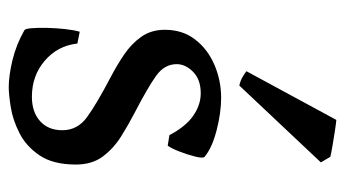

<svg xmlns="http://www.w3.org/2000/svg" viewBox="-194 -576 786 437"><g transform="rotate(90 198.5 -358.0)"><path d="M355 -138.2Q355 -86.4 334.2 -55.7Q313.5 -24.9 283.4 -9.8Q253.4 5.4 224.4 10Q195.3 14.6 178.7 14.6Q152.8 14.6 117.4 6.1Q82 -2.4 49.3 -21Q45.9 -22.9 44.7 -37.4Q43.5 -51.8 43.9 -72.3Q44.4 -92.8 46.6 -113Q48.8 -133.3 52.7 -147L79.6 -141.6Q84.5 -96.7 118.7 -67.4Q152.8 -38.1 200.7 -38.1Q235.4 -38.1 256.1 -56.6Q276.9 -75.2 276.9 -107.4Q276.9 -142.1 246.8 -163.8Q216.8 -185.5 157.2 -216.8Q129.9 -231 105 -247.8Q80.1 -264.6 64.2 -287.1Q48.3 -309.6 48.3 -340.8Q48.3 -381.3 70.6 -409.9Q92.8 -438.5 128.2 -453.6Q163.6 -468.8 203.1 -468.8Q237.3 -468.8 277.1 -458.5Q316.9 -448.2 337.4 -431.2Q341.3 -427.7 336.9 -409.9Q332.5 -392.1 325 -373Q317.4 -354 312 -347.2L288.1 -351.1Q268.6 -388.2 243.9 -405.3Q219.2 -422.4 192.9 -422.4Q161.6 -422.4 144 -405Q126.5 -387.7 126.5 -367.7Q126.5 -339.8 153.1 -320.8Q179.7 -301.8 235.4 -272.9Q263.7 -258.3 291.3 -241Q318.8 -223.6 336.9 -199.2Q355 -174.8 355 -138.2ZM175.3 -510.3Q166.5 -511.7 157.2 -516.8Q147.9 -522 142.6 -526.4L253.4 -731Q260.7 -730.5 278.1 -727.8Q295.4 -725.1 312.7 -722.2Q330.1 -719.2 337.4 -717.3L350.1 -695.8Z"/></g></svg>

Font: Gentium Book Plus
Style: Regular
Weight: 400
Designer: Victor Gaultney, Annie Olsen, Iska Routamaa, Becca Hirsbrunner
Foundry: SIL International
Version: Version 6.101